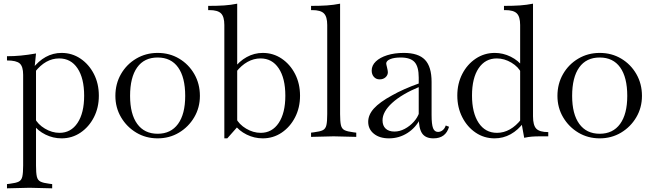

<svg xmlns="http://www.w3.org/2000/svg" viewBox="-20 -742 3559 1045"><path d="M18 283V260L34 258Q67 254 82 246.5Q97 239 101.5 219Q106 199 106 159V-335Q106 -380 87.5 -396.5Q69 -413 18 -413V-436Q56 -436 93 -439.5Q130 -443 176 -451L169 -382L176 -367V159Q176 199 180.5 219Q185 239 200.5 246.5Q216 254 248 258L264 260V283L141 280ZM315 11Q269 11 227.5 -9.5Q186 -30 160 -65L169 -99Q186 -65 224.5 -42Q263 -19 304 -19Q366 -19 402 -73Q438 -127 438 -221Q438 -316 402 -370Q366 -424 302 -424Q265 -424 232 -405.5Q199 -387 170 -350L156 -367Q189 -410 229 -432Q269 -454 315 -454Q372 -454 418 -423Q464 -392 491 -339.5Q518 -287 518 -221Q518 -156 491 -103.5Q464 -51 418 -20Q372 11 315 11Z M838 11Q774 11 722 -20Q670 -51 639 -103.5Q608 -156 608 -220Q608 -286 638.5 -339Q669 -392 721.5 -423Q774 -454 838 -454Q903 -454 955 -423Q1007 -392 1037.5 -339Q1068 -286 1068 -220Q1068 -156 1037 -103.5Q1006 -51 954 -20Q902 11 838 11ZM838 -14Q910 -14 949 -67.5Q988 -121 988 -220Q988 -321 949.5 -375Q911 -429 838 -429Q765 -429 726.5 -375Q688 -321 688 -220Q688 -121 727 -67.5Q766 -14 838 -14Z M1410 11Q1364 11 1322.5 -9.5Q1281 -30 1255 -65L1264 -99Q1281 -65 1319.5 -42Q1358 -19 1399 -19Q1461 -19 1497 -73Q1533 -127 1533 -221Q1533 -316 1497 -370Q1461 -424 1398 -424Q1361 -424 1327 -405Q1293 -386 1265 -350L1251 -367Q1282 -409 1323 -431.5Q1364 -454 1410 -454Q1467 -454 1513 -423Q1559 -392 1586 -339.5Q1613 -287 1613 -221Q1613 -156 1586 -103.5Q1559 -51 1513 -20Q1467 11 1410 11ZM1201 11V-606Q1201 -651 1183 -669Q1165 -687 1120 -687H1113V-710Q1165 -710 1201 -712.5Q1237 -715 1271 -722V-50L1217 11Z M1673 3V-20L1689 -22Q1722 -26 1737 -33.5Q1752 -41 1756.5 -61Q1761 -81 1761 -121V-606Q1761 -651 1743 -669Q1725 -687 1680 -687H1673V-710Q1723 -710 1759.5 -712.5Q1796 -715 1831 -722V-121Q1831 -81 1835.5 -61Q1840 -41 1855.5 -33.5Q1871 -26 1903 -22L1919 -20V3L1796 0Z M2339 11Q2296 11 2277.5 -16Q2259 -43 2259 -104V-320Q2259 -379 2236.5 -404Q2214 -429 2161 -429Q2125 -429 2103.5 -420Q2082 -411 2082 -396Q2082 -392 2083.5 -387.5Q2085 -383 2086 -377Q2091 -357 2091 -349Q2091 -333 2078.5 -321.5Q2066 -310 2046 -310Q2027 -310 2015 -323.5Q2003 -337 2003 -358Q2003 -386 2025.5 -407.5Q2048 -429 2087.5 -441.5Q2127 -454 2178 -454Q2257 -454 2293 -416.5Q2329 -379 2329 -296V-116Q2329 -65 2337 -44.5Q2345 -24 2364 -24Q2378 -24 2389.5 -33.5Q2401 -43 2406 -59L2424 -52Q2406 11 2339 11ZM2097 11Q2046 11 2015 -14Q1984 -39 1984 -79Q1984 -117 2015 -151.5Q2046 -186 2114 -223Q2144 -240 2181 -256.5Q2218 -273 2263 -289L2264 -270Q2167 -230 2114.5 -182Q2062 -134 2062 -87Q2062 -58 2079 -42Q2096 -26 2127 -26Q2155 -26 2182.5 -40.5Q2210 -55 2231.5 -78.5Q2253 -102 2262 -130L2268 -97Q2243 -47 2197.5 -18Q2152 11 2097 11Z M2672 11Q2615 11 2569 -20Q2523 -51 2496 -104Q2469 -157 2469 -222Q2469 -287 2496 -339.5Q2523 -392 2569.5 -423Q2616 -454 2673 -454Q2718 -454 2759.5 -433.5Q2801 -413 2827 -378L2818 -344Q2802 -378 2763.5 -401Q2725 -424 2684 -424Q2621 -424 2585 -370.5Q2549 -317 2549 -222Q2549 -128 2585 -73.5Q2621 -19 2685 -19Q2722 -19 2755.5 -38Q2789 -57 2817 -93L2831 -76Q2800 -34 2759.5 -11.5Q2719 11 2672 11ZM2833 8 2819 -70 2811 -83V-606Q2811 -651 2793 -669Q2775 -687 2730 -687H2723V-710Q2773 -710 2809.5 -712.5Q2846 -715 2881 -722V-109Q2881 -60 2899 -41.5Q2917 -23 2964 -23V0H2923Q2895 0 2875.5 1.5Q2856 3 2833 8Z M3244 11Q3180 11 3128 -20Q3076 -51 3045 -103.5Q3014 -156 3014 -220Q3014 -286 3044.5 -339Q3075 -392 3127.5 -423Q3180 -454 3244 -454Q3309 -454 3361 -423Q3413 -392 3443.5 -339Q3474 -286 3474 -220Q3474 -156 3443 -103.5Q3412 -51 3360 -20Q3308 11 3244 11ZM3244 -14Q3316 -14 3355 -67.5Q3394 -121 3394 -220Q3394 -321 3355.5 -375Q3317 -429 3244 -429Q3171 -429 3132.5 -375Q3094 -321 3094 -220Q3094 -121 3133 -67.5Q3172 -14 3244 -14Z"/></svg>

Font: Baskervville
Style: Regular
Weight: 400
Designer: Alexis Faudot, Rémi Forte, Morgane Pierson, Rafael Ribas, Tanguy Vanlaeys, Rosalie Wagner, Thomas Huot-Marchand
Foundry: ANRT
Version: Version 1.100